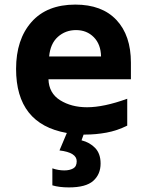

<svg xmlns="http://www.w3.org/2000/svg" viewBox="-20 -576 640 836"><path d="M311 -445Q358 -445 388.5 -414Q419 -383 420 -330H194Q199 -386 232 -415.5Q265 -445 311 -445ZM280 240Q354 240 386 211.5Q418 183 418 136Q418 93 394.5 68.5Q371 44 335 35L344 10Q348 10 351 10Q397 10 443.5 1.5Q490 -7 534 -29V-146Q432 -109 359 -109Q291 -109 242 -139.5Q193 -170 191 -231H550V-303Q550 -422 487 -489Q424 -556 308 -556Q184 -556 117 -480Q50 -404 50 -276Q50 -36 271 3L239 79Q314 88 314 126Q314 149 298.5 157.5Q283 166 260 166Q234 166 208 157V231Q238 240 280 240Z"/></svg>

Font: Noto Sans Mono UI
Style: Bold
Weight: 700
Designer: Monotype Design team
Foundry: Monotype Imaging Inc.
Version: 1.000